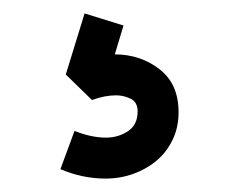

<svg xmlns="http://www.w3.org/2000/svg" viewBox="-20 -38 372 286"><path d="M106 -18 164 0 151 43Q189 43 217.5 65Q246 87 246 129Q246 152 237 170.5Q228 189 213 201.5Q198 214 178.5 221Q159 228 137 228Q103 228 70 214L91 157Q116 167 138 167Q156 167 170.5 157.5Q185 148 185 128Q185 114 174.5 109Q164 104 153 104Q136 104 117 111L78 73Z"/></svg>

Font: Transit CAT
Style: Regular
Weight: 400
Designer: Peter Wiegel
Foundry: Peter Wiegel
Version: 1.000